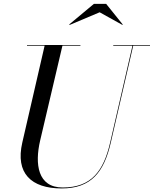

<svg xmlns="http://www.w3.org/2000/svg" viewBox="-20 -990 820 1024"><path d="M511.5 -924.5 633 -857 634.5 -859.5 546 -969.5H481L349 -859.5L351.5 -857ZM124 -750V-746.5H218L99 -230C61 -66 146 15 309 15C467 15 535 -73 571 -230L690.5 -746.5H780V-750H584V-746.5H686.5L567.5 -230C532.5 -77.5 467 10 314.5 10C180.5 10 165 -115 194 -240L313 -746.5H409V-750Z"/></svg>

Font: Bodoni* 48pt
Style: Italic
Weight: 400
Italic angle: -13°
Version: Version 2.3